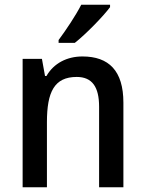

<svg xmlns="http://www.w3.org/2000/svg" viewBox="-20 -786 609 806"><path d="M442 -756V-766H321C298 -721 258 -661 226 -618V-606H294C340 -642 414 -718 442 -756ZM326 -549C262 -549 206 -521 175 -467H169L156 -539H75V0H177V-273C177 -400 208 -463 302 -463C367 -463 396 -421 396 -338V0H498V-355C498 -489 437 -549 326 -549Z"/></svg>

Font: Noto Sans Khmer SemiCondensed Medium
Style: Regular
Weight: 500
Width: 4
Designer: Danh Hong and the Monotype Design Team
Foundry: Monotype Imaging Inc.
Version: Version 2.004